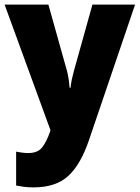

<svg xmlns="http://www.w3.org/2000/svg" viewBox="-20 -573 606 833"><path d="M0 -553H190L271 -264Q275 -248 278 -228Q281 -208 282 -192H286Q288 -211 291.5 -228Q295 -245 300 -263L381 -553H566L366 35Q330 141 276 190.5Q222 240 125 240Q102 240 83.5 237.5Q65 235 50 232V85Q61 87 74.5 89Q88 91 102 91Q143 91 162 67.5Q181 44 197 -1L199 -8Z"/></svg>

Font: Noto Sans Lao Looped SemiCondensed Black
Style: Regular
Weight: 900
Width: 4
Designer: Mark Frömberg, Ben Mitchell
Foundry: The Fontpad Ltd
Version: Version 1.002; ttfautohint (v1.8.4.7-5d5b)